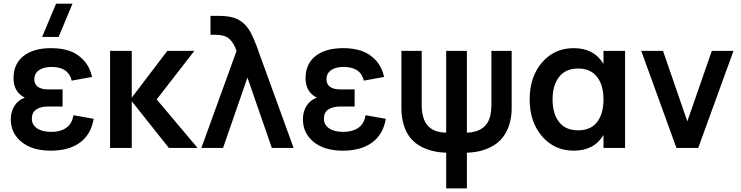

<svg xmlns="http://www.w3.org/2000/svg" viewBox="-20 -823 4120 1068"><path d="M383.3 -802.7 306.2 -617.7H214.4L292 -802.7ZM262.7 15.1Q159.7 15.1 99.9 -33.4Q40 -82 40 -159.7Q40 -203.6 61.3 -235.6Q82.5 -267.6 118.2 -279.8Q55.2 -311 55.2 -388.2Q55.2 -467.3 110.4 -511.2Q165.5 -555.2 264.6 -555.2Q320.8 -555.2 365.2 -540.5Q409.7 -525.9 444.3 -489Q479 -452.1 492.2 -395L378.9 -374.5Q360.8 -450.7 266.6 -450.7Q223.6 -450.7 197.3 -432.9Q170.9 -415 170.9 -381.8Q170.9 -355 190.4 -340.3Q210 -325.7 248 -325.7H328.1V-230.5H248Q205.6 -230.5 181.4 -213.9Q157.2 -197.3 157.2 -162.6Q157.2 -128.9 186 -109.1Q214.8 -89.4 265.6 -89.4Q316.4 -89.4 348.9 -112.3Q381.3 -135.3 388.2 -182.1L501 -162.1Q486.8 -75.7 425.3 -30.3Q363.8 15.1 262.7 15.1Z M592.3 0V-540H712.9V-279.8L910.6 -540H1061L851.6 -270L1079.1 0H919.4L712.9 -259.8V0Z M1100.1 0 1295.9 -540Q1294.4 -543.9 1291.3 -551.3Q1288.1 -558.6 1287.1 -562Q1268.6 -600.1 1245.1 -614.7Q1221.7 -629.4 1176.8 -629.4H1150.9V-734.9H1188.5Q1238.3 -734.9 1269 -727.5Q1336.9 -711.4 1374.5 -642.1Q1391.1 -610.8 1408.7 -563.5Q1409.7 -560.5 1412.6 -552.5Q1415.5 -544.4 1417 -540L1613.3 0H1492.2L1356.4 -391.6L1220.7 0Z M1887.2 15.1Q1784.2 15.1 1724.6 -33.4Q1665 -82 1665 -159.7Q1665 -203.6 1686 -235.6Q1707 -267.6 1742.7 -279.8Q1679.7 -311 1679.7 -388.2Q1679.7 -467.3 1734.9 -511.2Q1790 -555.2 1889.2 -555.2Q1945.3 -555.2 1989.7 -540.5Q2034.2 -525.9 2069.1 -489Q2104 -452.1 2116.7 -395L2003.9 -374.5Q1985.8 -450.7 1891.1 -450.7Q1848.1 -450.7 1822 -432.9Q1795.9 -415 1795.9 -381.8Q1795.9 -355 1815.4 -340.3Q1835 -325.7 1873 -325.7H1952.6V-230.5H1873Q1830.6 -230.5 1806.2 -213.9Q1781.7 -197.3 1781.7 -162.6Q1781.7 -128.9 1810.5 -109.1Q1839.4 -89.4 1890.1 -89.4Q1940.9 -89.4 1973.6 -112.3Q2006.3 -135.3 2013.2 -182.1L2126 -162.1Q2111.8 -75.7 2050 -30.3Q1988.3 15.1 1887.2 15.1Z M2461.9 225.1V26.4Q2367.7 23.4 2304.4 -18.3Q2241.2 -60.1 2221.7 -143.6Q2212.9 -177.2 2212.9 -221.7V-540H2325.7V-241.2Q2325.7 -205.6 2332.5 -178.2Q2355.5 -86.4 2461.9 -85V-540H2577.1V-85Q2628.4 -85.9 2663.3 -110.4Q2698.2 -134.8 2708.5 -184.6Q2713.4 -207 2713.4 -241.2V-540H2826.2V-221.7Q2826.2 -180.7 2817.4 -145.5Q2796.4 -61 2733.4 -18.8Q2670.4 23.4 2577.1 26.4V225.1Z M3336.9 -540H3457V0H3336.9V-72.3Q3285.2 15.1 3170.9 15.1Q3064 15.1 2995.1 -64.9Q2926.3 -145 2926.3 -270Q2926.3 -396 2995.1 -475.6Q3064 -555.2 3170.9 -555.2Q3284.7 -555.2 3336.9 -467.3ZM3195.8 -441.9Q3126.5 -441.9 3090.1 -395.3Q3053.7 -348.6 3053.7 -270Q3053.7 -189.9 3090.1 -144Q3126.5 -98.1 3195.8 -98.1Q3266.1 -98.1 3301.5 -144.3Q3336.9 -190.4 3336.9 -270Q3336.9 -350.1 3300.5 -396Q3264.2 -441.9 3195.8 -441.9Z M3863.8 0H3742.7L3546.9 -540H3668L3803.2 -147.9L3939.5 -540H4060.1Z"/></svg>

Font: Vela Sans Bd
Style: Bold
Weight: 700
Designer: Principal design: Mikhail Sharanda - project Manrope.
Design modification: Ravid Balaliev
Foundry: Mikhail Sharanda
Version: Version 1.001